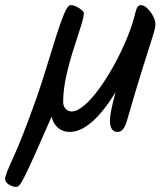

<svg xmlns="http://www.w3.org/2000/svg" viewBox="-59 -511 654 751"><path d="M5 220Q-9 220 -24 211Q-39 202 -39 188Q-39 174 -6 102.5Q27 31 80 -117Q103 -182 123 -248Q143 -314 160.5 -369Q178 -424 192 -457.5Q206 -491 218 -491Q227 -491 239 -485.5Q251 -480 260 -472.5Q269 -465 269 -459Q269 -445 257 -407Q245 -369 228.5 -318Q212 -267 200 -213Q188 -159 188 -112Q188 -96 197.5 -85.5Q207 -75 221 -75Q243 -75 271.5 -99.5Q300 -124 330 -165.5Q360 -207 388 -258Q416 -309 438 -362.5Q460 -416 471 -463Q477 -491 492 -491Q504 -491 517 -478.5Q530 -466 539.5 -448.5Q549 -431 549 -415Q549 -402 536 -361.5Q523 -321 498.5 -243Q474 -165 437 -37Q425 5 401 5Q371 5 371 -40Q371 -70 393 -150Q297 5 214 5Q186 5 167 -12Q148 -29 143 -55Q102 39 77 94.5Q52 150 38.5 177Q25 204 18 212Q11 220 5 220Z"/></svg>

Font: Solitreo
Style: Regular
Weight: 400
Designer: Nathan Gross, Bryan Kirschen, Binghamton University
Foundry: Eli Heuer
Version: Version 1.100; ttfautohint (v1.8.4.7-5d5b)